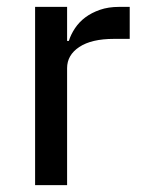

<svg xmlns="http://www.w3.org/2000/svg" viewBox="-20 -538 415 558"><path d="M82 0V-518H175V-419H180Q186 -438 198 -456Q210 -474 228 -487.5Q246 -501 270.5 -509.5Q295 -518 326 -518H357V-425H311Q246 -425 210.5 -401.5Q175 -378 175 -340V0Z"/></svg>

Font: IBM Plex Sans Hebrew Text
Style: Regular
Weight: 450
Designer: Mike Abbink, Paul van der Laan, Pieter van Rosmalen, Yanek Iontef
Foundry: Bold Monday
Version: Version 1.2